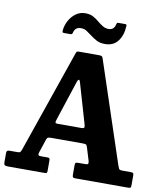

<svg xmlns="http://www.w3.org/2000/svg" viewBox="-103 -1073 984 1156"><g transform="rotate(10 389.0 -495.0)"><path d="M0 -25V-76.5Q0 -86.5 3.8 -90.8Q7.5 -95 18.5 -95H66.5Q80.5 -95 84.2 -100Q88 -105 91.5 -114.5L309 -744.5Q312 -752 315.5 -753.5Q319 -755 330 -755H450Q462 -755 466 -752.2Q470 -749.5 473 -741.5L679 -121.5Q684 -108 687.2 -101.5Q690.5 -95 710 -95H757.5Q769 -95 773.2 -92.5Q777.5 -90 777.5 -77.5V-20Q777.5 -6.5 774.5 -3.2Q771.5 0 758.5 0H438.5Q426 0 422.5 -3.8Q419 -7.5 419 -20.5V-76.5Q419 -88.5 422.8 -91.8Q426.5 -95 438.5 -95H481.5Q496.5 -95 498.5 -100.2Q500.5 -105.5 498 -116.5L474.5 -193.5Q470.5 -207 466.5 -211Q462.5 -215 443 -215H255Q239 -215 232.8 -212.5Q226.5 -210 223 -199L196 -118Q192 -105.5 194.5 -100.2Q197 -95 210 -95H249Q259.5 -95 262.2 -91.5Q265 -88 265 -77.5V-17.5Q265 -5 261.8 -2.5Q258.5 0 247 0H29Q11.5 0 5.8 -3.5Q0 -7 0 -25ZM345 -574 264.5 -328.5Q261 -318 261 -311.5Q261 -305 278 -305H418.5Q436.5 -305 437.8 -311.8Q439 -318.5 435 -332L364.5 -573.5Q360 -590 354.5 -588.2Q349 -586.5 345 -574ZM472 -827.5Q440.5 -827.5 419.2 -839.2Q398 -851 380.5 -864.5Q364.5 -877 349.2 -886.8Q334 -896.5 315 -896.5Q293.5 -896.5 283 -885.5Q272.5 -874.5 269.5 -857Q266 -850 257 -850H218.5Q210 -850 208.8 -853.8Q207.5 -857.5 208 -865Q211 -897 226.8 -925.2Q242.5 -953.5 267.5 -971.5Q292.5 -989.5 323.5 -989.5Q355 -989.5 374.8 -978Q394.5 -966.5 411 -952.5Q425.5 -940.5 441.8 -930.5Q458 -920.5 478 -920.5Q511 -920.5 518.5 -956Q520.5 -961.5 522 -964.2Q523.5 -967 531 -967H571Q578 -967 579.5 -964.5Q581 -962 580.5 -956Q578.5 -900.5 551 -864Q523.5 -827.5 472 -827.5Z"/></g></svg>

Font: Besley* Narrow
Style: Bold
Weight: 700
Width: 4
Designer: Owen Earl
Foundry: indestructible type*
Version: Version 3.000; ttfautohint (v1.8.3)